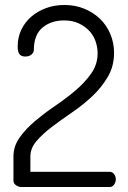

<svg xmlns="http://www.w3.org/2000/svg" viewBox="-20 -751 515 771"><path d="M51 -565Q51 -601 65.5 -631.5Q80 -662 105.5 -684Q131 -706 165 -718.5Q199 -731 239 -731Q282 -731 318.5 -716Q355 -701 381.5 -675.5Q408 -650 423 -614.5Q438 -579 438 -539Q438 -485 413 -442.5Q388 -400 351 -365Q314 -330 270 -300Q226 -270 189 -242Q152 -214 127 -185Q102 -156 102 -123V-61H421Q431 -61 438 -52Q445 -43 445 -31Q445 -19 438 -9.5Q431 0 421 0H65Q55 0 44.5 -7Q34 -14 34 -26V-123Q34 -164 59 -199Q84 -234 121.5 -265.5Q159 -297 203 -327Q247 -357 284.5 -389Q322 -421 347 -457Q372 -493 372 -537Q372 -561 364 -584.5Q356 -608 339 -626.5Q322 -645 296.5 -657Q271 -669 237 -669Q185 -669 150.5 -640Q116 -611 116 -551Q116 -541 107 -532.5Q98 -524 81 -524Q66 -524 58.5 -533Q51 -542 51 -565Z"/></svg>

Font: AkaAcidDosis
Style: Regular
Weight: 400
Designer: Edgar Tolentino, Pablo Impallari, Igino Marini, Aka-Acid
Foundry: Edgar Tolentino, Pablo Impallari, Igino Marini, Cyberella
Version: Version 1.007